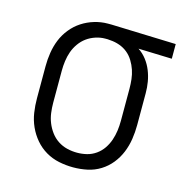

<svg xmlns="http://www.w3.org/2000/svg" viewBox="-85 -608 671 696"><g transform="rotate(15 250.0 -260.0)"><path d="M249 8Q222 8 195.5 2.5Q169 -3 146 -16.5Q123 -30 105.5 -50.5Q88 -71 77 -95.5Q66 -120 62 -146.5Q58 -173 58 -200V-320Q58 -346 62 -371.5Q66 -397 75.5 -420.5Q85 -444 101.5 -464.5Q118 -485 139.5 -499Q161 -513 186 -520.5Q211 -528 236 -528H250L493 -520V-465L367 -469Q385 -457 398 -440Q411 -423 419 -403Q427 -383 430.5 -362Q434 -341 434 -320V-200Q434 -174 430 -147.5Q426 -121 416 -96.5Q406 -72 389.5 -51.5Q373 -31 350.5 -17Q328 -3 302 2.5Q276 8 249 8ZM249 -47Q268 -47 286 -51.5Q304 -56 319.5 -67Q335 -78 345.5 -93.5Q356 -109 362 -126.5Q368 -144 370.5 -162.5Q373 -181 373 -200V-320Q373 -338 371 -355.5Q369 -373 363.5 -389.5Q358 -406 348.5 -421.5Q339 -437 325.5 -448Q312 -459 295 -465Q278 -471 261 -472L250 -473H241Q223 -473 205 -467Q187 -461 172.5 -450.5Q158 -440 147 -424.5Q136 -409 130 -392Q124 -375 121.5 -356.5Q119 -338 119 -320V-200Q119 -181 121.5 -162Q124 -143 131 -125.5Q138 -108 149.5 -92.5Q161 -77 177 -66.5Q193 -56 211.5 -51.5Q230 -47 249 -47Z"/></g></svg>

Font: Iosevka SS18 Light
Style: Regular
Weight: 300
Monospace: yes
Designer: Belleve Invis
Foundry: Belleve Invis
Version: Version 25.1.1; ttfautohint (v1.8.4)